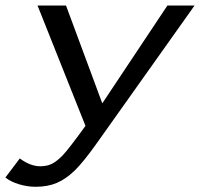

<svg xmlns="http://www.w3.org/2000/svg" viewBox="-52 -679 738 708"><path d="M79.6 9.8Q49.3 9.8 18.8 0.7Q-11.7 -8.3 -32.2 -24.4L21 -94.7Q60.1 -65.9 96.2 -65.9Q121.6 -65.9 139.9 -75.2Q158.2 -84.5 179.2 -106.2Q200.2 -127.9 263.2 -214.8L86.4 -658.7H191.4L325.2 -297.9L565.4 -658.7H665.5L308.1 -155.3Q255.9 -81.5 223.6 -50.3Q191.4 -19 157.7 -4.6Q124 9.8 79.6 9.8Z"/></svg>

Font: Liberation Mono
Style: Italic
Weight: 400
Italic angle: -12°
Monospace: yes
Designer: Steve Matteson
Foundry: Ascender Corporation
Version: Version 2.1.5